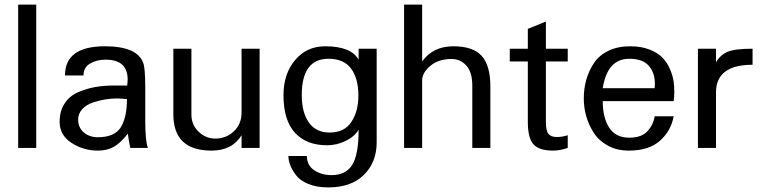

<svg xmlns="http://www.w3.org/2000/svg" viewBox="-20 -648 3332 841"><path d="M138.7 0H59.6V-627.9H138.7Z M536.1 -213.9Q506.8 -216.8 492.2 -216.8Q466.8 -216.8 440.4 -212.4Q414.1 -208 386.2 -198.7Q358.4 -189.5 340.3 -169.9Q322.3 -150.4 322.3 -124Q322.3 -88.9 347.2 -67.9Q372.1 -46.9 408.2 -46.9Q482.4 -46.9 509.3 -90.8Q536.1 -134.8 536.1 -213.9ZM627.9 0H550.8Q543.9 -30.3 540 -62.5Q508.8 -22.5 479.5 -5.4Q450.2 11.7 408.2 11.7Q345.7 11.7 293.5 -22Q241.2 -55.7 241.2 -114.3Q241.2 -161.1 262.7 -194.3Q284.2 -227.5 321.3 -243.7Q358.4 -259.8 396.5 -266.6Q434.6 -273.4 477.5 -273.4H537.1Q539.1 -291 539.1 -299.8Q539.1 -386.7 442.4 -386.7Q403.3 -386.7 374.5 -369.6Q345.7 -352.5 345.7 -317.4H264.6Q264.6 -445.3 439.5 -445.3Q581.1 -445.3 607.4 -372.1Q616.2 -349.6 616.2 -264.6V-122.1Q616.2 -29.3 627.9 0Z M1117.2 0H1038.1V-55.7Q997.1 11.7 906.2 11.7Q739.3 11.7 739.3 -147.5V-434.6H818.4V-146.5Q818.4 -101.6 849.6 -71.3Q880.9 -41 922.9 -41Q970.7 -41 1004.4 -72.8Q1038.1 -104.5 1038.1 -155.3V-434.6H1117.2Z M1549.8 -229.5Q1549.8 -303.7 1518.1 -347.2Q1486.3 -390.6 1418.9 -390.6Q1301.8 -390.6 1301.8 -231.4Q1301.8 -155.3 1333 -111.3Q1364.3 -67.4 1423.8 -67.4Q1488.3 -67.4 1519 -113.8Q1549.8 -160.2 1549.8 -229.5ZM1629.9 -24.4Q1629.9 62.5 1574.2 117.7Q1518.6 172.9 1418 172.9Q1367.2 172.9 1330.6 157.7Q1293.9 142.6 1276.4 119.1Q1258.8 95.7 1251 74.7Q1243.2 53.7 1243.2 35.2H1324.2Q1324.2 76.2 1356.4 97.7Q1388.7 119.1 1432.6 119.1Q1494.1 119.1 1522.5 74.7Q1550.8 30.3 1550.8 -80.1Q1533.2 -49.8 1494.1 -30.8Q1455.1 -11.7 1413.1 -11.7Q1322.3 -11.7 1272 -66.4Q1221.7 -121.1 1221.7 -231.4Q1221.7 -324.2 1272.5 -384.8Q1323.2 -445.3 1404.3 -445.3Q1517.6 -445.3 1550.8 -386.7V-434.6H1629.9Z M2127.9 0H2048.8V-273.4Q2048.8 -331.1 2022.9 -360.4Q1997.1 -389.6 1958 -389.6Q1900.4 -389.6 1864.7 -359.4Q1829.1 -329.1 1829.1 -295.9V0H1750V-627.9H1829.1V-378.9Q1877 -445.3 1965.8 -445.3Q2051.8 -445.3 2089.8 -403.3Q2127.9 -361.3 2127.9 -269.5Z M2466.8 0Q2432.6 11.7 2402.3 11.7Q2341.8 11.7 2316.9 -15.6Q2292 -43 2292 -114.3V-378.9H2212.9V-434.6H2292V-521.5L2371.1 -553.7V-434.6H2466.8V-378.9H2371.1V-114.3Q2371.1 -75.2 2382.3 -61.5Q2393.6 -47.9 2418 -47.9Q2443.4 -47.9 2466.8 -55.7Z M2847.7 -261.7Q2848.6 -268.6 2848.6 -281.2Q2848.6 -329.1 2821.8 -359.9Q2794.9 -390.6 2736.3 -390.6Q2640.6 -390.6 2620.1 -261.7ZM2930.7 -138.7Q2919.9 -76.2 2871.6 -32.2Q2823.2 11.7 2734.4 11.7Q2682.6 11.7 2643.1 -9.8Q2603.5 -31.2 2581.1 -65.9Q2558.6 -100.6 2547.9 -138.7Q2537.1 -176.8 2537.1 -216.8Q2537.1 -259.8 2547.9 -298.3Q2558.6 -336.9 2581.1 -371.1Q2603.5 -405.3 2644.5 -425.3Q2685.5 -445.3 2740.2 -445.3Q2789.1 -445.3 2825.7 -430.7Q2862.3 -416 2882.3 -395Q2902.3 -374 2914.6 -345.2Q2926.8 -316.4 2930.2 -293.5Q2933.6 -270.5 2933.6 -246.1Q2933.6 -223.6 2930.7 -205.1H2620.1Q2620.1 -132.8 2648.4 -88.9Q2676.8 -44.9 2736.3 -44.9Q2790 -44.9 2815.9 -73.2Q2841.8 -101.6 2847.7 -138.7Z M3276.4 -364.3Q3116.2 -364.3 3116.2 -243.2V0H3037.1V-434.6H3116.2V-375Q3134.8 -407.2 3166.5 -420.9Q3198.2 -434.6 3276.4 -434.6Z"/></svg>

Font: Padauk
Style: Regular
Weight: 400
Designer: Debbi Hosken
Foundry: SIL
Version: Version 3.003; ttfautohint (v1.8.2) -l 8 -r 50 -G 200 -x 14 